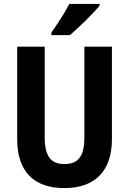

<svg xmlns="http://www.w3.org/2000/svg" viewBox="-20 -953 660 983"><path d="M490 -924V-933H335C312 -888 277 -835 243 -786V-773H338C386 -814 459 -886 490 -924ZM553 -240V-714H412V-250C412 -152 380 -113 310 -113C243 -113 209 -150 209 -249V-714H68V-239C68 -77 152 10 309 10C470 10 553 -81 553 -240Z"/></svg>

Font: Noto Sans Myanmar Condensed
Style: Bold
Weight: 700
Width: 3
Designer: Monotype Design Team
Foundry: Monotype Imaging Inc.
Version: Version 2.107